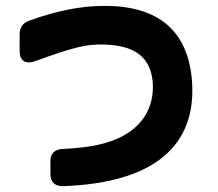

<svg xmlns="http://www.w3.org/2000/svg" viewBox="-20 -578 742 655"><path d="M196 57C508 46 651 -83 635 -301C622 -475 518 -558 337 -558C254 -558 170 -540 81 -508C57 -500 47 -483 47 -460V-403C47 -371 67 -358 99 -369C230 -417 276 -428 335 -426C451 -423 494 -374 501 -298C508 -209 462 -133 360 -97C316 -81 261 -73 195 -70C167 -69 152 -55 152 -28V16C152 43 167 58 196 57Z"/></svg>

Font: コーポレート・ロゴ（ラウンド）ver3 Bold
Style: Regular
Weight: 700
Designer: [KANA_main] LOGOTYPE.JP [Source Han Sans] Ryoko NISHIZUKA 西塚涼子 (kana, bopomofo & ideographs); Paul D. Hunt (Latin, Greek
Version: Version 12.001;FEAKit 1.0